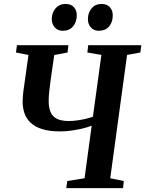

<svg xmlns="http://www.w3.org/2000/svg" viewBox="-20 -978 754 998"><path d="M324.5 0 329.5 -37 419.5 -51.5 456.5 -324.5Q432.5 -315.5 404.5 -309Q376.5 -302.5 348 -298.8Q319.5 -295 292.5 -295Q237 -295 199.5 -306.8Q162 -318.5 139.5 -339.8Q117 -361 107.2 -389.5Q97.5 -418 97.5 -451Q97.5 -465 99 -479.8Q100.5 -494.5 102 -507.5L128 -692.5L63 -705L68 -743H335.5L331 -705L262 -692L244.5 -571.5Q240 -538.5 236.5 -508Q233 -477.5 233 -453Q233 -418.5 243 -395.2Q253 -372 275.8 -360.5Q298.5 -349 337.5 -349Q357 -349 380 -352Q403 -355 425 -360.2Q447 -365.5 463 -371.5L507 -692.5L434 -705L438.5 -743H714.5L709.5 -705L640.5 -692.5L553 -51.5L623.5 -37L619.5 0ZM306 -818Q280.5 -818 264.8 -835.5Q249 -853 249 -880Q250 -913.5 269.5 -935.5Q289 -957.5 320 -957.5Q349.5 -957.5 364.5 -940.2Q379.5 -923 379 -897.5Q378.5 -863 359.5 -840.5Q340.5 -818 306 -818ZM493 -818Q468 -818 452.2 -835.5Q436.5 -853 437 -880Q437.5 -913.5 456.8 -935.5Q476 -957.5 507 -957.5Q536.5 -957.5 551.5 -940.2Q566.5 -923 566 -897.5Q566 -863 547 -840.5Q528 -818 493 -818Z"/></svg>

Font: Merriweather 60pt SemiBold
Style: Italic
Weight: 600
Italic angle: -7.8°
Version: Version 2.101